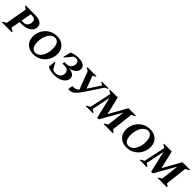

<svg xmlns="http://www.w3.org/2000/svg" viewBox="431 -2152 3743 3743"><g transform="rotate(45 2302.0 -280.5)"><path d="M-14 0 -11 -16 63 -57 142 -503 83 -544 86 -560H335Q548 -560 548 -426Q548 -376 518 -335.5Q488 -295 428 -270.5Q368 -246 278 -246H229L195 -57L269 -16L266 0ZM276 -509 237 -292H275Q344 -292 376 -329Q408 -366 408 -423Q408 -509 306 -509Z M860 10Q784 10 728 -20.5Q672 -51 641 -105.5Q610 -160 610 -234Q610 -300 634 -360.5Q658 -421 702 -468.5Q746 -516 807.5 -543.5Q869 -571 944 -571Q1020 -571 1076 -540.5Q1132 -510 1163 -455Q1194 -400 1194 -327Q1194 -262 1170 -201.5Q1146 -141 1102 -93.5Q1058 -46 996.5 -18Q935 10 860 10ZM870 -41Q927 -41 969 -82.5Q1011 -124 1034 -191Q1057 -258 1057 -337Q1057 -389 1045 -430.5Q1033 -472 1006.5 -496.5Q980 -521 937 -521Q895 -521 860.5 -497Q826 -473 801 -431.5Q776 -390 762 -336.5Q748 -283 748 -224Q748 -172 760 -130.5Q772 -89 799 -65Q826 -41 870 -41Z M1512 -527Q1491 -527 1474.5 -522.5Q1458 -518 1447 -510L1328 -367H1312L1352 -528Q1392 -547 1435.5 -557.5Q1479 -568 1536 -568Q1634 -568 1680.5 -533.5Q1727 -499 1727 -445Q1727 -412 1706.5 -379.5Q1686 -347 1646.5 -323.5Q1607 -300 1549 -292Q1626 -284 1667 -252.5Q1708 -221 1708 -173Q1708 -128 1677 -86.5Q1646 -45 1584 -18.5Q1522 8 1429 8Q1374 8 1326 -4Q1278 -16 1249 -36L1261 -182H1276L1352 -53Q1359 -48 1378.5 -42Q1398 -36 1426 -36Q1472 -36 1503 -54Q1534 -72 1550.5 -101Q1567 -130 1567 -163Q1567 -208 1537.5 -236.5Q1508 -265 1446 -265H1392L1401 -313H1451Q1496 -313 1526.5 -332Q1557 -351 1572.5 -380Q1588 -409 1588 -439Q1588 -477 1569 -502Q1550 -527 1512 -527Z M2084 -179Q2039 -112 2003 -70.5Q1967 -29 1931 -10.5Q1895 8 1851 8Q1832 8 1828 3Q1824 -2 1827 -16L1839 -87L1844 -92H1864Q1903 -92 1931.5 -102Q1960 -112 1986 -140L1844 -511L1783 -544L1786 -560H2038L2034 -544L1976 -514L1975 -510L2068 -259H2076L2241 -510L2242 -514L2182 -544L2185 -560H2371L2368 -544L2307 -516Z M2300 0 2303 -16 2377 -58 2472 -505 2406 -544 2409 -560H2623L2710 -188L2918 -560H3125L3122 -544L3048 -505L2997 -58L3050 -16L3047 0H2793L2796 -16L2865 -57L2909 -429L2662 4H2618L2515 -439L2436 -58L2498 -16L2495 0Z M3427 10Q3351 10 3295 -20.5Q3239 -51 3208 -105.5Q3177 -160 3177 -234Q3177 -300 3201 -360.5Q3225 -421 3269 -468.5Q3313 -516 3374.5 -543.5Q3436 -571 3511 -571Q3587 -571 3643 -540.5Q3699 -510 3730 -455Q3761 -400 3761 -327Q3761 -262 3737 -201.5Q3713 -141 3669 -93.5Q3625 -46 3563.5 -18Q3502 10 3427 10ZM3437 -41Q3494 -41 3536 -82.5Q3578 -124 3601 -191Q3624 -258 3624 -337Q3624 -389 3612 -430.5Q3600 -472 3573.5 -496.5Q3547 -521 3504 -521Q3462 -521 3427.5 -497Q3393 -473 3368 -431.5Q3343 -390 3329 -336.5Q3315 -283 3315 -224Q3315 -172 3327 -130.5Q3339 -89 3366 -65Q3393 -41 3437 -41Z M3789 0 3792 -16 3866 -58 3961 -505 3895 -544 3898 -560H4112L4199 -188L4407 -560H4614L4611 -544L4537 -505L4486 -58L4539 -16L4536 0H4282L4285 -16L4354 -57L4398 -429L4151 4H4107L4004 -439L3925 -58L3987 -16L3984 0Z"/></g></svg>

Font: Spectral SC
Style: Bold Italic
Weight: 700
Italic angle: -10°
Designer: Jean-Baptiste Levee
Foundry: Production Type
Version: Version 2.001